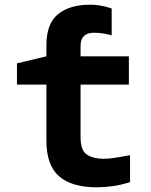

<svg xmlns="http://www.w3.org/2000/svg" viewBox="-20 -785 640 815"><path d="M532 -12V-126Q492 -119 467 -115Q442 -111 418 -111Q378 -111 350 -128Q322 -145 322 -203V-426H527V-546H322V-590Q322 -646 379 -646Q401 -646 421 -642.5Q441 -639 454 -635V-749Q440 -754 415.5 -759.5Q391 -765 362 -765Q276 -765 226.5 -725Q177 -685 177 -593V-546L52 -516V-426H177V-188Q177 -84 230.5 -37Q284 10 390 10Q424 10 459.5 5Q495 0 532 -12Z"/></svg>

Font: Noto Sans Mono UI
Style: Bold
Weight: 700
Designer: Monotype Design team
Foundry: Monotype Imaging Inc.
Version: 1.000